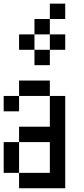

<svg xmlns="http://www.w3.org/2000/svg" viewBox="-20 -1103 457 1040"><path d="M0 -166.7V-333.3H83.3V-166.7ZM0 -500V-583.3H83.3V-500ZM166.7 -833.3H83.3V-916.7H166.7ZM166.7 -750V-833.3H250V-750ZM166.7 -916.7V-1000H250V-916.7ZM333.3 -83.3H83.3V-166.7H250V-333.3H83.3V-416.7H250V-583.3H333.3ZM333.3 -833.3H250V-916.7H333.3ZM333.3 -1000H250V-1083.3H333.3ZM83.3 -583.3V-666.7H250V-583.3Z"/></svg>

Font: Galmuri11 Condensed
Style: Regular
Weight: 400
Width: 3
Designer: Lee Minseo (quiple)
Version: Version 2.399;hotconv 1.1.1;makeotfexe 2.6.0 DEVELOPMENT